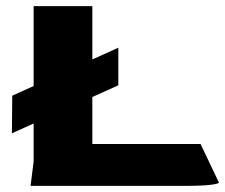

<svg xmlns="http://www.w3.org/2000/svg" viewBox="-20 -608 736 628"><path d="M80 0 90 -80V-588H282V-137H636L696 -11Q696 -7 669 -3.5Q642 0 576 0ZM19 -172 20 -295 367 -452V-329Z"/></svg>

Font: Goldman
Style: Bold
Weight: 700
Designer: Jaikishan Patel
Version: Version 1.000; ttfautohint (v1.8.3)